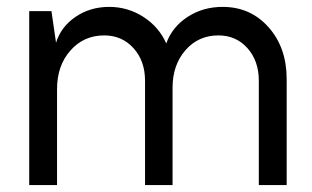

<svg xmlns="http://www.w3.org/2000/svg" viewBox="-20 -532 896 552"><path d="M64 0V-500H127.9L141.1 -409.2Q155.3 -455.1 197.3 -483.6Q239.3 -512.2 293.9 -512.2Q347.7 -512.2 392.3 -483.4Q437 -454.6 458 -407.2Q475.1 -454.6 519.3 -483.4Q563.5 -512.2 620.1 -512.2Q700.2 -512.2 752.2 -453.6Q804.2 -395 804.2 -304.2V0H724.1V-299.8Q724.1 -356.9 691.4 -393.6Q658.7 -430.2 607.9 -430.2Q550.3 -430.2 513.2 -387.7Q476.1 -345.2 476.1 -279.8V0H397V-299.8Q397 -356.9 363.8 -393.6Q330.6 -430.2 279.8 -430.2Q220.7 -430.2 182.4 -386.7Q144 -343.3 144 -275.9V0Z"/></svg>

Font: Apfel Grotezk
Style: Regular
Weight: 400
Designer: Luigi Gorlero
Foundry: © 2023, Luigi Gorlero & Collletttivo
Version: Version 2.000;Glyphs 3.2 (3217)